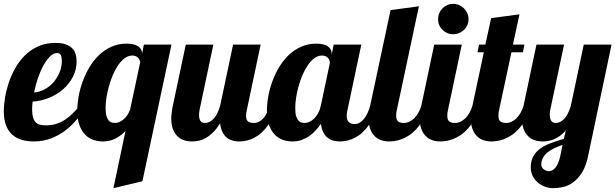

<svg xmlns="http://www.w3.org/2000/svg" viewBox="-33 -733 3215 1003"><path d="M418 -179.2Q397 -144 369.9 -110.8Q342.8 -77.6 308.8 -51.8Q274.9 -25.9 233.6 -10Q192.4 5.9 143.1 5.9Q107.4 5.9 78.6 -3.2Q49.8 -12.2 29.3 -31.2Q8.8 -50.3 -2.2 -80.3Q-13.2 -110.4 -13.2 -152.8Q-13.2 -181.6 -7.3 -219.2Q-1.5 -256.8 11.2 -296.4Q23.9 -335.9 44.9 -374Q65.9 -412.1 95.7 -442.1Q125.5 -472.2 165.5 -490.5Q205.6 -508.8 256.8 -508.8Q290.5 -508.8 311.8 -500.7Q333 -492.7 345.5 -479.5Q357.9 -466.3 362.5 -449Q367.2 -431.6 367.2 -413.1Q367.2 -369.6 348.1 -332.3Q329.1 -294.9 297.1 -267.1Q265.1 -239.3 223.6 -222.2Q182.1 -205.1 137.2 -202.1Q136.2 -190.9 135.5 -180.9Q134.8 -170.9 134.8 -162.1Q134.8 -136.7 139.4 -120.4Q144 -104 153.1 -94.7Q162.1 -85.4 175.5 -81.8Q189 -78.1 207 -78.1Q236.8 -78.1 261 -85.9Q285.2 -93.8 306.2 -107.4Q327.1 -121.1 345.9 -139.6Q364.7 -158.2 383.8 -179.2ZM145 -250Q173.3 -252 199.7 -266.1Q226.1 -280.3 246.1 -303Q266.1 -325.7 278.1 -354.7Q290 -383.8 290 -415Q290 -433.6 284.7 -444.8Q279.3 -456.1 265.1 -456.1Q246.1 -456.1 227.8 -437.7Q209.5 -419.4 193.4 -390.1Q177.2 -360.8 164.8 -324Q152.3 -287.1 145 -250Z M559.6 250 622.6 -48.8Q600.6 -25.4 571.3 -9.8Q542 5.9 503.9 5.9Q478 5.9 454.1 -2.4Q430.2 -10.7 411.6 -29.8Q393.1 -48.8 381.8 -79.6Q370.6 -110.4 370.6 -154.8Q370.6 -189 377.4 -228Q384.3 -267.1 398.4 -306.2Q412.6 -345.2 433.8 -381.1Q455.1 -417 483.6 -444.6Q512.2 -472.2 548.3 -488.5Q584.5 -504.9 627.9 -504.9Q670.4 -504.9 689.7 -490.2Q709 -475.6 709 -454.1V-452.1L718.8 -500H862.8L710.9 213.9ZM699.7 -409.2Q698.7 -413.6 696.3 -419.4Q693.8 -425.3 689.2 -430.4Q684.6 -435.5 677 -439.2Q669.4 -442.9 658.7 -442.9Q637.7 -442.9 618.9 -429.2Q600.1 -415.5 584.5 -392.8Q568.8 -370.1 556.6 -341.3Q544.4 -312.5 535.9 -282Q527.3 -251.5 522.9 -221.9Q518.6 -192.4 518.6 -168.9Q518.6 -140.1 523.9 -124.5Q529.3 -108.9 536.9 -101.3Q544.4 -93.8 553.2 -92.3Q562 -90.8 568.8 -90.8Q579.1 -90.8 590.1 -95.5Q601.1 -100.1 611.8 -108.9Q622.6 -117.7 631.8 -131.1Q641.1 -144.5 647 -162.1Z M1416.5 -179.2Q1402.3 -138.7 1385.7 -108.9Q1369.1 -79.1 1351.3 -58.6Q1333.5 -38.1 1314.9 -25.4Q1296.4 -12.7 1278.8 -5.9Q1261.2 1 1245.1 3.4Q1229 5.9 1215.8 5.9Q1172.9 5.9 1147.5 -17.8Q1122.1 -41.5 1116.7 -88.9Q1097.7 -58.1 1078.1 -39.6Q1058.6 -21 1039.6 -10.7Q1020.5 -0.5 1002.4 2.7Q984.4 5.9 968.8 5.9Q946.3 5.9 926.8 -1Q907.2 -7.8 892.8 -22.5Q878.4 -37.1 870.1 -59.6Q861.8 -82 861.8 -113.8Q861.8 -127.4 863.8 -143.8Q865.7 -160.2 869.6 -179.2L937.5 -500H1081.5L1009.8 -160.2Q1006.8 -144.5 1006.8 -131.8Q1006.8 -114.7 1013.2 -102.8Q1019.5 -90.8 1036.6 -90.8Q1051.3 -90.8 1063.5 -97.4Q1075.7 -104 1085.7 -115.7Q1095.7 -127.4 1103.3 -143.8Q1110.8 -160.2 1116.7 -179.2L1184.6 -500H1328.6L1256.8 -160.2Q1254.4 -151.9 1253.4 -143.8Q1252.4 -135.7 1252.4 -127.9Q1252.4 -106.9 1262.5 -98.9Q1272.5 -90.8 1293.5 -90.8Q1308.1 -90.8 1320.6 -97.4Q1333 -104 1343.3 -115.7Q1353.5 -127.4 1361.3 -143.8Q1369.1 -160.2 1374.5 -179.2Z M1942.4 -179.2Q1928.2 -138.7 1911.6 -108.9Q1895 -79.1 1877.2 -58.6Q1859.4 -38.1 1840.8 -25.4Q1822.3 -12.7 1804.7 -5.9Q1787.1 1 1771 3.4Q1754.9 5.9 1741.7 5.9Q1699.2 5.9 1674.1 -17.3Q1648.9 -40.5 1643.6 -85.9Q1631.3 -68.8 1616.7 -52.5Q1602.1 -36.1 1584 -23.2Q1565.9 -10.3 1543.7 -2.2Q1521.5 5.9 1494.6 5.9Q1468.8 5.9 1444.8 -2.4Q1420.9 -10.7 1402.3 -29.8Q1383.8 -48.8 1372.6 -79.6Q1361.3 -110.4 1361.3 -154.8Q1361.3 -189 1368.2 -228Q1375 -267.1 1389.2 -306.2Q1403.3 -345.2 1424.6 -381.1Q1445.8 -417 1474.4 -444.6Q1502.9 -472.2 1539.1 -488.5Q1575.2 -504.9 1618.7 -504.9Q1661.1 -504.9 1680.4 -490.2Q1699.7 -475.6 1699.7 -454.1V-446.8L1710.4 -500H1854.5L1782.7 -160.2Q1780.3 -151.9 1779.3 -143.8Q1778.3 -135.7 1778.3 -127.9Q1778.3 -85 1819.3 -85Q1834 -85 1846.4 -92.5Q1858.9 -100.1 1869.1 -112.8Q1879.4 -125.5 1887.2 -142.8Q1895 -160.2 1900.4 -179.2ZM1690.4 -404.8Q1690.4 -409.2 1688.5 -415.8Q1686.5 -422.4 1681.9 -428.5Q1677.2 -434.6 1669.4 -438.7Q1661.6 -442.9 1649.4 -442.9Q1628.4 -442.9 1609.6 -429.2Q1590.8 -415.5 1575.2 -392.8Q1559.6 -370.1 1547.4 -341.3Q1535.2 -312.5 1526.6 -282Q1518.1 -251.5 1513.7 -221.9Q1509.3 -192.4 1509.3 -168.9Q1509.3 -140.1 1514.6 -124.5Q1520 -108.9 1527.6 -101.3Q1535.2 -93.8 1543.9 -92.3Q1552.7 -90.8 1559.6 -90.8Q1570.8 -90.8 1583.3 -96.4Q1595.7 -102.1 1607.2 -113Q1618.7 -124 1628.2 -140.6Q1637.7 -157.2 1642.6 -179.2Z M2209.5 -179.2Q2195.3 -138.7 2178 -108.9Q2160.6 -79.1 2141.8 -58.6Q2123 -38.1 2103.3 -25.4Q2083.5 -12.7 2064.9 -5.9Q2046.4 1 2029.5 3.4Q2012.7 5.9 1999.5 5.9Q1977.1 5.9 1957.5 -1Q1938 -7.8 1923.6 -22.5Q1909.2 -37.1 1900.9 -59.6Q1892.6 -82 1892.6 -113.8Q1892.6 -127.4 1894.5 -143.8Q1896.5 -160.2 1900.4 -179.2L2007.3 -680.2L2155.3 -700.2L2040.5 -160.2Q2038.1 -151.9 2037.4 -143.8Q2036.6 -135.7 2036.6 -127.9Q2036.6 -106.9 2046.4 -98.9Q2056.2 -90.8 2077.1 -90.8Q2091.8 -90.8 2105.7 -97.4Q2119.6 -104 2131.3 -115.7Q2143.1 -127.4 2152.3 -143.8Q2161.6 -160.2 2167.5 -179.2Z M2414.6 -632.8Q2414.6 -616.2 2408.2 -601.8Q2401.9 -587.4 2390.9 -576.9Q2379.9 -566.4 2365.5 -560.3Q2351.1 -554.2 2334.5 -554.2Q2317.9 -554.2 2303.5 -560.3Q2289.1 -566.4 2278.3 -576.9Q2267.6 -587.4 2261.5 -601.8Q2255.4 -616.2 2255.4 -632.8Q2255.4 -649.4 2261.5 -663.8Q2267.6 -678.2 2278.3 -689.2Q2289.1 -700.2 2303.5 -706.5Q2317.9 -712.9 2334.5 -712.9Q2351.1 -712.9 2365.5 -706.5Q2379.9 -700.2 2390.9 -689.2Q2401.9 -678.2 2408.2 -663.8Q2414.6 -649.4 2414.6 -632.8ZM2476.6 -179.2Q2462.4 -138.7 2445.1 -108.9Q2427.7 -79.1 2408.9 -58.6Q2390.1 -38.1 2370.4 -25.4Q2350.6 -12.7 2332 -5.9Q2313.5 1 2296.6 3.4Q2279.8 5.9 2266.6 5.9Q2244.1 5.9 2224.6 -1Q2205.1 -7.8 2190.7 -22.5Q2176.3 -37.1 2168 -59.6Q2159.7 -82 2159.7 -113.8Q2159.7 -127.4 2161.6 -143.8Q2163.6 -160.2 2167.5 -179.2L2235.4 -500H2379.4L2307.6 -160.2Q2305.2 -151.9 2304.4 -143.8Q2303.7 -135.7 2303.7 -127.9Q2303.7 -106.9 2313.5 -98.9Q2323.2 -90.8 2344.2 -90.8Q2358.9 -90.8 2372.8 -97.4Q2386.7 -104 2398.4 -115.7Q2410.2 -127.4 2419.4 -143.8Q2428.7 -160.2 2434.6 -179.2Z M2743.7 -179.2Q2729.5 -138.7 2712.2 -108.9Q2694.8 -79.1 2676 -58.6Q2657.2 -38.1 2637.5 -25.4Q2617.7 -12.7 2599.1 -5.9Q2580.6 1 2563.7 3.4Q2546.9 5.9 2533.7 5.9Q2511.2 5.9 2491.7 -1Q2472.2 -7.8 2457.8 -22.5Q2443.4 -37.1 2435.1 -59.6Q2426.8 -82 2426.8 -113.8Q2426.8 -127.4 2428.7 -143.8Q2430.7 -160.2 2434.6 -179.2L2494.6 -460H2461.4L2469.7 -500H2502.4L2532.7 -638.2L2680.7 -658.2L2646.5 -500H2706.5L2698.7 -460H2638.7L2574.7 -160.2Q2572.3 -151.9 2571.5 -143.8Q2570.8 -135.7 2570.8 -127.9Q2570.8 -106.9 2580.6 -98.9Q2590.3 -90.8 2611.3 -90.8Q2626 -90.8 2639.9 -97.4Q2653.8 -104 2665.5 -115.7Q2677.2 -127.4 2686.5 -143.8Q2695.8 -160.2 2701.7 -179.2Z M2922.9 -51.8Q2906.7 -33.2 2890.6 -22Q2874.5 -10.7 2858.9 -4.6Q2843.3 1.5 2828.6 3.7Q2814 5.9 2800.8 5.9Q2778.3 5.9 2758.8 -1Q2739.3 -7.8 2724.9 -22.5Q2710.4 -37.1 2702.1 -59.6Q2693.8 -82 2693.8 -113.8Q2693.8 -127.4 2695.8 -143.8Q2697.8 -160.2 2701.7 -179.2L2769.5 -500H2913.6L2841.8 -160.2Q2838.9 -147.5 2838.9 -134.8Q2838.9 -126 2840.3 -118.2Q2841.8 -110.4 2845.2 -104.2Q2848.6 -98.1 2854.2 -94.5Q2859.9 -90.8 2868.7 -90.8Q2883.3 -90.8 2895.5 -97.4Q2907.7 -104 2917.7 -115.7Q2927.7 -127.4 2935.3 -143.8Q2942.9 -160.2 2948.7 -179.2L3016.6 -500H3161.6L3039.6 80.1Q3028.8 133.8 3008.1 167Q2987.3 200.2 2962.2 218.8Q2937 237.3 2909.4 243.7Q2881.8 250 2857.4 250Q2835 250 2813.7 242.2Q2792.5 234.4 2776.1 220.2Q2759.8 206.1 2749.8 186.3Q2739.7 166.5 2739.7 142.1Q2739.7 106.9 2753.2 83Q2766.6 59.1 2790 42.5Q2813.5 25.9 2845 14.4Q2876.5 2.9 2912.6 -7.8ZM2905.8 23.9Q2882.3 31.7 2861.8 41.5Q2841.3 51.3 2826.4 63.7Q2811.5 76.2 2803 92Q2794.4 107.9 2794.4 127.9Q2794.4 133.8 2797.4 139.6Q2800.3 145.5 2805.7 150.1Q2811 154.8 2818.4 158Q2825.7 161.1 2834.5 161.1Q2841.8 161.1 2850.3 157.5Q2858.9 153.8 2866.9 144.8Q2875 135.7 2881.8 120.6Q2888.7 105.5 2893.6 83Z"/></svg>

Font: Lobster
Style: Regular
Weight: 400
Designer: Pablo Impallari
Foundry: Pablo Impallari
Version: Version 1.007; ttfautohint (v1.1) -l 8 -r 50 -G 50 -x 14 -D 